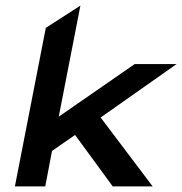

<svg xmlns="http://www.w3.org/2000/svg" viewBox="-20 -678 648 683"><path d="M33 -15H141L165 -141L247 -198L381 -15H523L338 -260L608 -450H459L189 -263L266 -658L143 -579Z"/></svg>

Font: Charger Eco
Style: Obl
Weight: 1000
Designer: Jasper
Foundry: Cannot Into Space Fonts
Version: Version 1.1